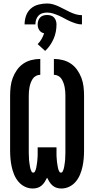

<svg xmlns="http://www.w3.org/2000/svg" viewBox="-20 -1073 540 1101"><path d="M168 8Q144 8 122.5 -2.5Q101 -13 85.5 -31.5Q70 -50 61 -72Q52 -94 47 -117Q42 -140 40 -163.5Q38 -187 38 -210V-525Q38 -550 41 -576Q44 -602 53 -626Q62 -650 77 -671.5Q92 -693 113 -707.5Q134 -722 159.5 -728.5Q185 -735 211 -735V-644Q198 -644 186.5 -638Q175 -632 168 -621.5Q161 -611 156.5 -599Q152 -587 149.5 -574.5Q147 -562 146 -549.5Q145 -537 145 -525V-210Q145 -204 145 -197Q145 -190 145.5 -183.5Q146 -177 146 -170Q146 -163 146.5 -156.5Q147 -150 148 -143Q149 -136 150 -129.5Q151 -123 152 -116.5Q153 -110 155 -103.5Q157 -97 160.5 -90Q164 -83 171 -83Q177 -83 180 -89Q183 -95 185 -100.5Q187 -106 188 -112Q189 -118 190 -124Q191 -130 192 -136Q193 -142 193.5 -148Q194 -154 194.5 -160Q195 -166 195.5 -172Q196 -178 196 -184Q196 -190 196 -196Q196 -202 196 -208Q196 -214 196 -221V-228H304V-221Q304 -214 304 -208Q304 -202 304 -196Q304 -190 304 -184Q304 -178 304.5 -172Q305 -166 305.5 -160Q306 -154 306.5 -148Q307 -142 308 -136Q309 -130 310 -124Q311 -118 312 -112Q313 -106 315 -100.5Q317 -95 320 -89Q323 -83 329 -83Q336 -83 339.5 -90Q343 -97 345 -103.5Q347 -110 348 -116.5Q349 -123 350 -129.5Q351 -136 352 -143Q353 -150 353.5 -156.5Q354 -163 354 -170Q354 -177 354.5 -183.5Q355 -190 355 -197Q355 -204 355 -210V-525Q355 -537 354 -549.5Q353 -562 350.5 -574.5Q348 -587 343.5 -599Q339 -611 332 -621.5Q325 -632 313.5 -638Q302 -644 289 -644V-735Q315 -735 340.5 -728.5Q366 -722 387 -707.5Q408 -693 423 -671.5Q438 -650 447 -626Q456 -602 459 -576Q462 -550 462 -525V-210Q462 -187 460 -163.5Q458 -140 453 -117Q448 -94 439 -72Q430 -50 414.5 -31.5Q399 -13 377.5 -2.5Q356 8 332 8Q318 8 305 4Q292 0 281.5 -9Q271 -18 263.5 -30Q256 -42 250 -54Q244 -42 236.5 -30Q229 -18 218.5 -9Q208 0 195 4Q182 8 168 8ZM121 -933Q121 -959 129.5 -983Q138 -1007 156.5 -1023.5Q175 -1040 200 -1046.5Q225 -1053 250 -1053Q268 -1053 285 -1048Q302 -1043 318 -1035.5Q334 -1028 350 -1019.5Q366 -1011 382 -1003.5Q398 -996 415 -991Q432 -986 450 -986V-933Q432 -933 415 -938.5Q398 -944 382 -951Q366 -958 350 -967Q334 -976 318 -983Q302 -990 285 -995.5Q268 -1001 250 -1001Q236 -1001 223 -997Q210 -993 200.5 -983Q191 -973 187 -960Q183 -947 183 -933ZM239 -781 196 -820Q209 -833 218 -848.5Q227 -864 233 -882Q224 -884 217 -888.5Q210 -893 205 -900.5Q200 -908 198 -916.5Q196 -925 196 -933Q196 -944 199.5 -954.5Q203 -965 210.5 -973Q218 -981 228.5 -984Q239 -987 250 -987Q261 -987 271.5 -984Q282 -981 289.5 -973Q297 -965 300.5 -954.5Q304 -944 304 -933Q304 -912 300 -891Q296 -870 287.5 -850.5Q279 -831 267 -813.5Q255 -796 239 -781Z"/></svg>

Font: Iosevka SS18 Extrabold
Style: Regular
Weight: 800
Monospace: yes
Designer: Belleve Invis
Foundry: Belleve Invis
Version: Version 25.1.1; ttfautohint (v1.8.4)